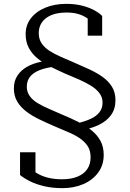

<svg xmlns="http://www.w3.org/2000/svg" viewBox="-20 -740 673 996"><path d="M285 -427 298 -398Q243 -394 202.5 -382Q162 -370 140.5 -347.5Q119 -325 119 -291Q119 -263 134 -242Q149 -221 175.5 -205Q202 -189 236 -174.5Q270 -160 306 -144Q347 -127 385 -108Q423 -89 453 -65.5Q483 -42 500.5 -10.5Q518 21 518 64Q518 116 489.5 155Q461 194 412.5 215Q364 236 304 236Q252 236 209.5 226Q167 216 136 200.5Q105 185 84 168V50H164V182Q152 172 143.5 161Q135 150 129.5 139.5Q124 129 122 122.5Q120 116 122 114Q141 139 167.5 156Q194 173 227.5 181.5Q261 190 302 190Q348 190 381.5 176.5Q415 163 432.5 137.5Q450 112 450 76Q450 41 434.5 17.5Q419 -6 392 -24Q365 -42 330.5 -56Q296 -70 258 -87Q221 -103 183.5 -121Q146 -139 116.5 -161.5Q87 -184 69.5 -213Q52 -242 52 -282Q52 -320 70.5 -348Q89 -376 121 -394Q153 -412 195.5 -420Q238 -428 285 -427ZM390 -63 378 -100Q422 -110 451.5 -124Q481 -138 496.5 -158.5Q512 -179 512 -208Q512 -235 496 -256.5Q480 -278 452.5 -295Q425 -312 390 -327.5Q355 -343 316 -359Q278 -376 242 -394Q206 -412 176.5 -435.5Q147 -459 130 -490.5Q113 -522 113 -563Q113 -610 140.5 -645.5Q168 -681 216 -700.5Q264 -720 324 -720Q371 -720 408.5 -710Q446 -700 471.5 -685.5Q497 -671 510 -657V-555H435V-656Q444 -655 453 -650Q462 -645 468 -636Q474 -627 477 -617.5Q480 -608 478 -598Q464 -620 443 -637.5Q422 -655 393.5 -665Q365 -675 326 -675Q278 -675 246 -661.5Q214 -648 197.5 -624Q181 -600 181 -569Q181 -537 196 -515Q211 -493 236.5 -476.5Q262 -460 294 -446Q326 -432 361 -417Q403 -399 442 -381Q481 -363 511.5 -341.5Q542 -320 560.5 -290.5Q579 -261 579 -220Q579 -175 556 -143Q533 -111 490.5 -91Q448 -71 390 -63Z"/></svg>

Font: Roboto Serif 36pt Light
Style: Regular
Weight: 300
Designer: Greg Gazdowicz
Foundry: Commercial Type
Version: Version 1.008